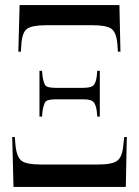

<svg xmlns="http://www.w3.org/2000/svg" viewBox="-20 -734 546 754"><path d="M52 -531H62L64 -561Q67 -607 86.5 -621Q106 -635 162 -635H343Q398 -635 417.5 -621Q437 -607 441 -561L443 -531H453L449 -714H57ZM135 -276H145L147 -298Q151 -322 157.5 -333Q164 -344 200 -344H306Q339 -344 348 -332.5Q357 -321 360 -298L362 -276H372V-456H362L360 -435Q357 -410 347.5 -399.5Q338 -389 306 -389H200Q164 -389 157.5 -399.5Q151 -410 147 -435L145 -456H135ZM33 0H474L478 -196H468L464 -162Q460 -117 440 -102.5Q420 -88 366 -88H139Q85 -88 65.5 -102Q46 -116 41 -162L38 -196H28Z"/></svg>

Font: Noto Serif Display Condensed Semi
Style: Regular
Weight: 600
Width: 3
Designer: Monotype Design Team
Foundry: Monotype Imaging Inc.
Version: Version 1.900